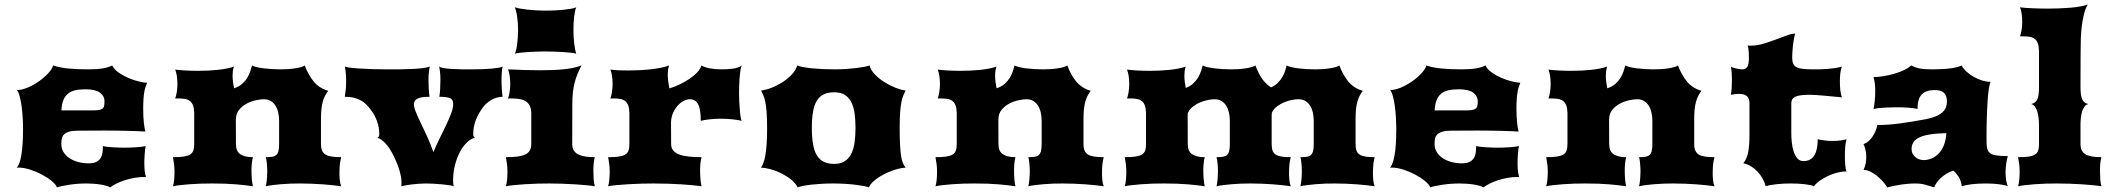

<svg xmlns="http://www.w3.org/2000/svg" viewBox="-20 -813 9204 838"><path d="M53.2 -81.1Q63 -92.8 68.4 -113.8Q73.7 -134.8 76.4 -159.4Q79.1 -184.1 79.8 -209Q80.6 -233.9 80.6 -252.9Q80.6 -272.9 79.1 -298.3Q77.6 -323.7 74.5 -347.9Q71.3 -372.1 66.2 -391.6Q61 -411.1 53.7 -419.9Q75.2 -419.9 101.1 -430.9Q127 -441.9 150.1 -458.3Q173.3 -474.6 190.4 -493.2Q207.5 -511.7 211.9 -527.3Q238.8 -518.1 275.4 -514.2Q312 -510.3 366.2 -510.3Q404.3 -510.3 429.2 -514.6Q454.1 -519 469.7 -527.3Q478 -510.3 497.3 -496.6Q516.6 -482.9 539.3 -473.1Q562 -463.4 584.7 -457.8Q607.4 -452.1 622.1 -451.7Q618.2 -443.4 615 -433.6Q611.8 -423.8 609.6 -410.6Q607.4 -397.5 606.2 -379.6Q605 -361.8 605 -337.9Q605 -321.3 605.7 -305.7Q606.4 -290 607.9 -276.9Q609.4 -263.7 611.1 -253.7Q612.8 -243.7 614.7 -238.8Q602.5 -239.7 582 -240.5Q561.5 -241.2 537.1 -241.9Q512.7 -242.7 486.1 -242.9Q459.5 -243.2 435.5 -243.2Q407.2 -243.2 379.2 -242.9Q351.1 -242.7 321.3 -242.7Q296.4 -242.7 281.7 -238.3Q267.1 -233.9 259.5 -226.3Q252 -218.8 249.8 -208Q247.6 -197.3 247.6 -184.6Q247.6 -165.5 256.8 -149.9Q266.1 -134.3 282.2 -123.3Q298.3 -112.3 320.3 -106.2Q342.3 -100.1 367.2 -100.1Q387.7 -100.1 399.9 -106.2Q412.1 -112.3 418.7 -122.6Q425.3 -132.8 427.2 -146.5Q429.2 -160.2 429.2 -175.8Q435.1 -173.8 446.8 -172.4Q458.5 -170.9 472.2 -170.2Q485.8 -169.4 499.8 -168.9Q513.7 -168.5 523.9 -168.5Q534.2 -168.5 547.4 -168.9Q560.5 -169.4 573.5 -170.2Q586.4 -170.9 597.7 -172.4Q608.9 -173.8 615.7 -175.8Q614.7 -170.4 613.5 -161.4Q612.3 -152.3 611.6 -142.1Q610.8 -131.8 610.4 -121.6Q609.9 -111.3 609.9 -104.5Q609.9 -80.6 611.6 -66.2Q613.3 -51.8 617.2 -40.5H608.4Q588.4 -40.5 567.4 -36.9Q546.4 -33.2 526.9 -27.1Q507.3 -21 490.2 -12.7Q473.1 -4.4 460.9 4.9Q454.1 0.5 442.1 -2.7Q430.2 -5.9 415.8 -8.1Q401.4 -10.3 385.5 -11.2Q369.6 -12.2 355 -12.2Q337.4 -12.2 318.4 -10.7Q299.3 -9.3 282 -6.6Q264.6 -3.9 250.5 -1Q236.3 2 228.5 4.9Q224.1 -7.8 205.8 -22.9Q187.5 -38.1 163.1 -51Q138.7 -64 111.3 -72.8Q84 -81.5 61.5 -81.5Q59.1 -81.5 57.1 -81.3Q55.2 -81.1 53.2 -81.1ZM377.9 -331.1Q397.5 -331.1 408.9 -332.5Q420.4 -334 426.5 -338.4Q432.6 -342.8 434.3 -350.3Q436 -357.9 436 -370.6Q436 -394 416 -408.7Q396 -423.3 353.5 -423.3Q327.1 -423.3 308.1 -418.9Q289.1 -414.6 276.1 -403.8Q263.2 -393.1 256.3 -375.5Q249.5 -357.9 248 -331.1Z M734.9 0Q738.8 -12.7 740.2 -30.3Q741.7 -47.9 741.7 -64.9Q741.7 -80.6 739.7 -96.2Q737.8 -111.8 734.9 -127Q762.2 -127 780 -129.4Q797.9 -131.8 808.6 -137.9Q819.3 -144 823.5 -155.3Q827.6 -166.5 827.6 -184.1V-319.8Q827.1 -340.8 822.3 -353.3Q817.4 -365.7 808.8 -372.3Q800.3 -378.9 787.8 -381.1Q775.4 -383.3 759.8 -383.3H744.6Q748.5 -393.1 751.5 -410.4Q754.4 -427.7 754.4 -446.8Q754.4 -465.3 751.7 -482.2Q749 -499 744.6 -509.3Q762.7 -506.8 789.1 -505.4Q815.4 -503.9 844.7 -503.9Q866.2 -503.9 887.9 -504.9Q909.7 -505.9 930.2 -508.1Q950.7 -510.3 968.8 -513.7Q986.8 -517.1 1001 -522.5Q997.6 -512.7 996.3 -502.7Q995.1 -492.7 995.1 -482.4Q995.1 -468.3 997.1 -454.6Q999 -440.9 1001.5 -427.7Q1022.9 -434.6 1036.9 -447Q1050.8 -459.5 1059.3 -473.6Q1067.9 -487.8 1072.5 -502.2Q1077.1 -516.6 1080.1 -527.3Q1086.4 -523.4 1099.4 -520.3Q1112.3 -517.1 1129.2 -514.9Q1146 -512.7 1165 -511.5Q1184.1 -510.3 1202.1 -510.3Q1218.3 -510.3 1234.9 -511.2Q1251.5 -512.2 1266.1 -514.4Q1280.8 -516.6 1292.5 -519.8Q1304.2 -522.9 1310.1 -527.3Q1325.7 -485.8 1349.4 -457Q1373 -428.2 1412.6 -416.5Q1404.8 -406.7 1398.9 -395.5Q1393.1 -384.3 1388.9 -369.9Q1384.8 -355.5 1382.8 -336.9Q1380.9 -318.4 1380.9 -293.9V-184.1Q1380.9 -166.5 1386 -155.3Q1391.1 -144 1401.6 -137.9Q1412.1 -131.8 1429 -129.4Q1445.8 -127 1469.2 -127Q1467.8 -121.1 1466.3 -114.7Q1464.8 -108.4 1463.9 -100.3Q1462.9 -92.3 1462.2 -81.8Q1461.4 -71.3 1461.4 -57.1Q1461.4 -43 1463.1 -26.4Q1464.8 -9.8 1469.2 0Q1454.1 -2.4 1433.3 -4.6Q1412.6 -6.8 1388.9 -8.5Q1365.2 -10.3 1339.6 -11.2Q1314 -12.2 1289.1 -12.2Q1269 -12.2 1247.8 -11.5Q1226.6 -10.7 1206.5 -9Q1186.5 -7.3 1169.2 -5.1Q1151.9 -2.9 1140.1 0Q1141.6 -5.9 1142.8 -13.7Q1144 -21.5 1144.8 -30.8Q1145.5 -40 1146 -49.8Q1146.5 -59.6 1146.5 -68.4Q1146.5 -73.2 1146 -81.5Q1145.5 -89.8 1144.8 -98.4Q1144 -106.9 1142.8 -114.7Q1141.6 -122.6 1140.1 -127Q1156.7 -127 1167.7 -128.7Q1178.7 -130.4 1185.5 -136.2Q1192.4 -142.1 1195.3 -153.6Q1198.2 -165 1198.2 -184.1V-285.6Q1198.2 -304.7 1194.3 -321.8Q1190.4 -338.9 1182.4 -351.8Q1174.3 -364.7 1161.6 -372.3Q1148.9 -379.9 1130.9 -379.9Q1118.7 -379.9 1098.4 -375.7Q1078.1 -371.6 1058.3 -361.6Q1038.6 -351.6 1024.2 -334.7Q1009.8 -317.9 1009.8 -293H1009.3L1009.8 -184.1Q1009.8 -152.3 1029.3 -139.6Q1048.8 -127 1084 -127Q1081.1 -116.7 1079.3 -101.6Q1077.6 -86.4 1077.6 -69.3Q1077.6 -50.8 1079.1 -32Q1080.6 -13.2 1084 0Q1052.7 -4.9 1009.8 -8.5Q966.8 -12.2 904.8 -12.2Q881.3 -12.2 856.7 -11.5Q832 -10.7 809.3 -9Q786.6 -7.3 767.1 -5.1Q747.6 -2.9 734.9 0Z M1731.4 0Q1731.9 -3.4 1732.2 -8.1Q1732.4 -12.7 1732.4 -16.6Q1732.4 -37.6 1724.1 -66.9Q1715.8 -96.2 1699.2 -130.4Q1682.1 -165.5 1663.6 -186Q1645 -206.5 1627 -211.9Q1635.3 -214.8 1635.3 -227.5Q1635.3 -233.9 1634.5 -244.9Q1633.8 -255.9 1629.9 -270.3Q1626 -284.7 1618.2 -301.8Q1610.4 -318.8 1595.7 -337.4Q1587.4 -348.1 1577.9 -357.7Q1568.4 -367.2 1555.4 -374.5Q1542.5 -381.8 1525.4 -386.2Q1508.3 -390.6 1484.9 -390.6Q1487.3 -404.8 1489 -421.6Q1490.7 -438.5 1490.7 -459Q1490.7 -477.1 1489.3 -493.9Q1487.8 -510.7 1484.9 -522.5Q1492.2 -519.5 1510.5 -517.3Q1528.8 -515.1 1554.2 -513.7Q1579.6 -512.2 1608.9 -511.2Q1638.2 -510.3 1667.5 -510.3Q1698.7 -510.3 1727.5 -510.5Q1756.3 -510.7 1781 -512Q1805.7 -513.2 1825 -515.6Q1844.2 -518.1 1856 -522.5Q1853 -510.3 1851.6 -496.1Q1850.1 -481.9 1850.1 -463.9Q1850.1 -443.4 1851.3 -424.1Q1852.5 -404.8 1855 -390.6Q1818.4 -390.6 1802.5 -382.8Q1786.6 -375 1786.6 -357.9Q1786.6 -344.7 1795.4 -323.2Q1804.2 -301.8 1817.4 -274.4Q1830.6 -247.1 1845.2 -215.1Q1859.9 -183.1 1871.6 -148.9Q1884.3 -179.7 1899.4 -210Q1914.6 -240.2 1927.5 -267.6Q1940.4 -294.9 1949.2 -318.4Q1958 -341.8 1958 -359.4Q1958 -378.9 1943.8 -384.8Q1929.7 -390.6 1897.5 -390.6Q1899.9 -404.8 1901.1 -424.1Q1902.3 -443.4 1902.3 -463.9Q1902.3 -499 1896.5 -522.5Q1902.8 -518.1 1917.7 -515.6Q1932.6 -513.2 1952.1 -512Q1971.7 -510.7 1993.9 -510.5Q2016.1 -510.3 2037.6 -510.3Q2061.5 -510.3 2084 -511Q2106.4 -511.7 2124.8 -513.4Q2143.1 -515.1 2156 -517.3Q2168.9 -519.5 2173.8 -522.5Q2171.4 -512.7 2170.2 -497.1Q2168.9 -481.4 2168.9 -463.9Q2168.9 -443.4 2170.2 -424.1Q2171.4 -404.8 2173.8 -390.6Q2162.1 -390.6 2149.4 -387.2Q2136.7 -383.8 2124.3 -376.7Q2111.8 -369.6 2100.3 -358.9Q2088.9 -348.1 2080.6 -334Q2068.8 -316.9 2061.8 -301Q2054.7 -285.2 2051 -271.2Q2047.4 -257.3 2046.4 -246.1Q2045.4 -234.9 2045.4 -227.5Q2045.4 -214.8 2053.7 -211.9Q2035.6 -208 2018.3 -191.7Q2001 -175.3 1987.5 -150.1Q1974.1 -125 1965.8 -92.5Q1957.5 -60.1 1957.5 -24.4Q1957.5 -17.6 1958.3 -11.5Q1959 -5.4 1960 0Q1955.6 -2.4 1941.4 -4.6Q1927.2 -6.8 1908.9 -8.5Q1890.6 -10.3 1871.6 -11.2Q1852.5 -12.2 1838.9 -12.2Q1823.7 -12.2 1807.9 -11Q1792 -9.8 1777.6 -8.1Q1763.2 -6.3 1751 -4.2Q1738.8 -2 1731.4 0Z M2227.1 -578.6Q2230 -584 2232.7 -594.7Q2235.4 -605.5 2237.1 -619.6Q2238.8 -633.8 2240 -650.1Q2241.2 -666.5 2241.2 -683.6Q2241.2 -699.2 2240 -714.1Q2238.8 -729 2236.8 -741.9Q2234.9 -754.9 2232.2 -765.1Q2229.5 -775.4 2226.6 -781.2Q2235.4 -778.3 2249.8 -775.6Q2264.2 -772.9 2282 -771Q2299.8 -769 2319.6 -767.8Q2339.4 -766.6 2358.4 -766.6Q2376 -766.6 2396.7 -767.3Q2417.5 -768.1 2436.8 -770Q2456.1 -772 2471.7 -774.7Q2487.3 -777.3 2495.1 -781.2Q2492.2 -774.9 2490 -764.6Q2487.8 -754.4 2486.1 -741.5Q2484.4 -728.5 2483.6 -713.6Q2482.9 -698.7 2482.9 -683.6Q2482.9 -668 2483.6 -652.8Q2484.4 -637.7 2486.1 -623.8Q2487.8 -609.9 2490 -598.1Q2492.2 -586.4 2495.1 -578.6Q2487.3 -581.1 2472.4 -582.8Q2457.5 -584.5 2438.7 -585.7Q2419.9 -586.9 2399.4 -587.6Q2378.9 -588.4 2359.9 -588.4Q2340.8 -588.4 2320.8 -587.6Q2300.8 -586.9 2282.5 -585.7Q2264.2 -584.5 2249.5 -582.8Q2234.9 -581.1 2227.1 -578.6ZM2188 0Q2191.9 -12.7 2193.4 -30.3Q2194.8 -47.9 2194.8 -64.9Q2194.8 -80.6 2192.9 -96.2Q2190.9 -111.8 2188 -127Q2215.3 -127 2236.1 -129.4Q2256.8 -131.8 2270.8 -137.9Q2284.7 -144 2291.7 -155.3Q2298.8 -166.5 2298.8 -184.1V-319.8Q2298.3 -340.8 2291.3 -353.3Q2284.2 -365.7 2272.5 -372.3Q2260.7 -378.9 2245.4 -381.1Q2230 -383.3 2212.9 -383.3H2197.3Q2201.2 -393.1 2204.1 -410.4Q2207 -427.7 2207 -446.8Q2207 -465.3 2204.3 -482.7Q2201.7 -500 2197.3 -510.3Q2238.8 -508.3 2274.7 -507.3Q2310.5 -506.3 2342.3 -506.3Q2401.4 -506.3 2444.3 -511Q2487.3 -515.6 2518.1 -527.3Q2508.3 -508.3 2501 -491Q2493.7 -473.6 2488.5 -454.3Q2483.4 -435.1 2480.7 -412.1Q2478 -389.2 2478 -359.4L2477.5 -184.1Q2477.5 -166.5 2485.1 -155.3Q2492.7 -144 2505.9 -137.9Q2519 -131.8 2537.1 -129.4Q2555.2 -127 2576.2 -127Q2573.2 -116.7 2571.5 -101.6Q2569.8 -86.4 2569.8 -69.3Q2569.8 -50.8 2571 -32Q2572.3 -13.2 2576.2 0Q2563 -2.4 2540 -4.6Q2517.1 -6.8 2490 -8.5Q2462.9 -10.3 2433.3 -11.2Q2403.8 -12.2 2377.4 -12.2Q2354 -12.2 2326.4 -11.5Q2298.8 -10.7 2272.2 -9Q2245.6 -7.3 2223.1 -5.1Q2200.7 -2.9 2188 0Z M2634.3 0Q2638.2 -12.7 2639.6 -30.3Q2641.1 -47.9 2641.1 -64.9Q2641.1 -80.6 2639.2 -96.2Q2637.2 -111.8 2634.3 -127Q2661.6 -127 2679.4 -129.4Q2697.3 -131.8 2708 -137.9Q2718.8 -144 2722.9 -155.3Q2727.1 -166.5 2727.1 -184.1V-319.8Q2726.6 -340.8 2721.7 -353.3Q2716.8 -365.7 2708.3 -372.3Q2699.7 -378.9 2687.3 -381.1Q2674.8 -383.3 2659.2 -383.3H2644Q2647.9 -393.1 2650.9 -410.4Q2653.8 -427.7 2653.8 -446.8Q2653.8 -465.3 2651.1 -482.2Q2648.4 -499 2644 -509.3Q2658.2 -507.3 2678 -506.3Q2697.8 -505.4 2720.7 -505.4Q2744.1 -505.4 2769.3 -506.6Q2794.4 -507.8 2818.4 -510.3Q2842.3 -512.7 2863.5 -517.1Q2884.8 -521.5 2900.4 -527.3Q2897 -517.6 2895.8 -507.6Q2894.5 -497.6 2894.5 -486.8Q2894.5 -471.7 2896.7 -456.5Q2898.9 -441.4 2901.4 -427.2Q2922.4 -433.1 2945.6 -444.1Q2968.8 -455.1 2989 -468.8Q3009.3 -482.4 3023.4 -497.6Q3037.6 -512.7 3041 -527.3Q3055.2 -519 3077.9 -514.6Q3100.6 -510.3 3129.9 -510.3Q3141.6 -510.3 3154.3 -511Q3167 -511.7 3179 -513.4Q3190.9 -515.1 3200.9 -518.6Q3210.9 -522 3217.3 -527.3Q3213.4 -517.6 3211.2 -502.9Q3209 -488.3 3207.8 -471.4Q3206.5 -454.6 3206.1 -437.3Q3205.6 -419.9 3205.6 -404.8Q3205.6 -389.6 3206.5 -370.4Q3207.5 -351.1 3209 -333.3Q3210.4 -315.4 3212.6 -302.2Q3214.8 -289.1 3217.3 -285.6Q3201.2 -289.6 3177 -292.2Q3152.8 -294.9 3126.5 -294.9Q3100.1 -294.9 3076.7 -292.2Q3053.2 -289.6 3038.6 -285.6Q3038.6 -337.9 3026.6 -358.9Q3014.6 -379.9 2991.2 -379.9Q2979.5 -379.9 2965.6 -373.3Q2951.7 -366.7 2939.7 -354Q2927.7 -341.3 2918.9 -323Q2910.2 -304.7 2908.7 -281.2L2909.2 -184.1Q2909.2 -166.5 2919.2 -155.3Q2929.2 -144 2946.8 -137.9Q2964.4 -131.8 2988.8 -129.4Q3013.2 -127 3042 -127Q3039.1 -116.7 3037.4 -101.6Q3035.6 -86.4 3035.6 -69.3Q3035.6 -50.8 3037.1 -32Q3038.6 -13.2 3042 0Q3026.4 -2.4 3003.4 -4.6Q2980.5 -6.8 2953.1 -8.5Q2925.8 -10.3 2895 -11.2Q2864.3 -12.2 2833.5 -12.2Q2810.1 -12.2 2781 -11.5Q2752 -10.7 2723.6 -9Q2695.3 -7.3 2671.1 -5.1Q2647 -2.9 2634.3 0Z M3301.3 -81.1Q3306.6 -88.9 3311.5 -101.1Q3316.4 -113.3 3320.1 -133.1Q3323.7 -152.8 3325.9 -181.9Q3328.1 -210.9 3328.1 -252.9Q3328.1 -296.9 3325.9 -324.2Q3323.7 -351.6 3320.1 -368.9Q3316.4 -386.2 3311.5 -397Q3306.6 -407.7 3301.8 -418Q3321.3 -419.9 3346.2 -429.4Q3371.1 -439 3394.3 -453.6Q3417.5 -468.3 3435.5 -487.3Q3453.6 -506.3 3459.5 -527.3Q3468.3 -523.4 3484.9 -520.3Q3501.5 -517.1 3523.4 -514.9Q3545.4 -512.7 3571.3 -511.5Q3597.2 -510.3 3625 -510.3Q3650.4 -510.3 3674.3 -512Q3698.2 -513.7 3718.3 -516.1Q3738.3 -518.6 3752.9 -521.5Q3767.6 -524.4 3774.9 -527.3Q3780.8 -506.3 3799.3 -487.3Q3817.9 -468.3 3841.6 -453.6Q3865.2 -439 3889.9 -429.4Q3914.6 -419.9 3932.6 -418Q3927.7 -408.2 3923.1 -397.7Q3918.5 -387.2 3914.8 -369.9Q3911.1 -352.5 3908.9 -325.4Q3906.7 -298.3 3906.7 -255.4Q3906.7 -212.9 3908.2 -183.3Q3909.7 -153.8 3912.6 -133.8Q3915.5 -113.8 3920.7 -101.6Q3925.8 -89.4 3933.1 -81.1Q3920.9 -81.1 3905.3 -77.4Q3889.6 -73.7 3872.8 -67.6Q3856 -61.5 3839.6 -53.2Q3823.2 -44.9 3809.6 -35.4Q3795.9 -25.9 3786.1 -15.6Q3776.4 -5.4 3772.9 4.9Q3763.7 1.5 3748 -1.5Q3732.4 -4.4 3711.9 -6.8Q3691.4 -9.3 3667 -10.7Q3642.6 -12.2 3615.7 -12.2Q3589.4 -12.2 3565.2 -10.7Q3541 -9.3 3520.8 -7.1Q3500.5 -4.9 3485.1 -1.7Q3469.7 1.5 3461.4 4.9Q3453.1 -13.2 3433.6 -28.8Q3414.1 -44.4 3390.6 -56.2Q3367.2 -67.9 3343 -74.5Q3318.8 -81.1 3301.3 -81.1ZM3523.4 -254.9Q3523.4 -213.4 3528.6 -183.6Q3533.7 -153.8 3545.4 -134.8Q3557.1 -115.7 3575.7 -106.7Q3594.2 -97.7 3621.1 -97.7Q3649.4 -97.7 3667.5 -109.6Q3685.5 -121.6 3695.8 -142.6Q3706.1 -163.6 3710 -192.4Q3713.9 -221.2 3713.9 -254.9Q3713.9 -288.6 3710 -317.1Q3706.1 -345.7 3695.8 -366.5Q3685.5 -387.2 3667.5 -398.7Q3649.4 -410.2 3621.1 -410.2Q3594.2 -410.2 3575.7 -401.4Q3557.1 -392.6 3545.4 -373.8Q3533.7 -355 3528.6 -325.7Q3523.4 -296.4 3523.4 -254.9Z M4063 0Q4066.9 -12.7 4068.4 -30.3Q4069.8 -47.9 4069.8 -64.9Q4069.8 -80.6 4067.9 -96.2Q4065.9 -111.8 4063 -127Q4090.3 -127 4108.2 -129.4Q4126 -131.8 4136.7 -137.9Q4147.5 -144 4151.6 -155.3Q4155.8 -166.5 4155.8 -184.1V-319.8Q4155.3 -340.8 4150.4 -353.3Q4145.5 -365.7 4137 -372.3Q4128.4 -378.9 4116 -381.1Q4103.5 -383.3 4087.9 -383.3H4072.8Q4076.7 -393.1 4079.6 -410.4Q4082.5 -427.7 4082.5 -446.8Q4082.5 -465.3 4079.8 -482.2Q4077.1 -499 4072.8 -509.3Q4090.8 -506.8 4117.2 -505.4Q4143.6 -503.9 4172.9 -503.9Q4194.3 -503.9 4216.1 -504.9Q4237.8 -505.9 4258.3 -508.1Q4278.8 -510.3 4296.9 -513.7Q4314.9 -517.1 4329.1 -522.5Q4325.7 -512.7 4324.5 -502.7Q4323.2 -492.7 4323.2 -482.4Q4323.2 -468.3 4325.2 -454.6Q4327.1 -440.9 4329.6 -427.7Q4351.1 -434.6 4365 -447Q4378.9 -459.5 4387.5 -473.6Q4396 -487.8 4400.6 -502.2Q4405.3 -516.6 4408.2 -527.3Q4414.6 -523.4 4427.5 -520.3Q4440.4 -517.1 4457.3 -514.9Q4474.1 -512.7 4493.2 -511.5Q4512.2 -510.3 4530.3 -510.3Q4546.4 -510.3 4563 -511.2Q4579.6 -512.2 4594.2 -514.4Q4608.9 -516.6 4620.6 -519.8Q4632.3 -522.9 4638.2 -527.3Q4653.8 -485.8 4677.5 -457Q4701.2 -428.2 4740.7 -416.5Q4732.9 -406.7 4727.1 -395.5Q4721.2 -384.3 4717 -369.9Q4712.9 -355.5 4710.9 -336.9Q4709 -318.4 4709 -293.9V-184.1Q4709 -166.5 4714.1 -155.3Q4719.2 -144 4729.7 -137.9Q4740.2 -131.8 4757.1 -129.4Q4773.9 -127 4797.4 -127Q4795.9 -121.1 4794.4 -114.7Q4793 -108.4 4792 -100.3Q4791 -92.3 4790.3 -81.8Q4789.6 -71.3 4789.6 -57.1Q4789.6 -43 4791.3 -26.4Q4793 -9.8 4797.4 0Q4782.2 -2.4 4761.5 -4.6Q4740.7 -6.8 4717 -8.5Q4693.4 -10.3 4667.7 -11.2Q4642.1 -12.2 4617.2 -12.2Q4597.2 -12.2 4575.9 -11.5Q4554.7 -10.7 4534.7 -9Q4514.6 -7.3 4497.3 -5.1Q4480 -2.9 4468.3 0Q4469.7 -5.9 4470.9 -13.7Q4472.2 -21.5 4472.9 -30.8Q4473.6 -40 4474.1 -49.8Q4474.6 -59.6 4474.6 -68.4Q4474.6 -73.2 4474.1 -81.5Q4473.6 -89.8 4472.9 -98.4Q4472.2 -106.9 4470.9 -114.7Q4469.7 -122.6 4468.3 -127Q4484.9 -127 4495.8 -128.7Q4506.8 -130.4 4513.7 -136.2Q4520.5 -142.1 4523.4 -153.6Q4526.4 -165 4526.4 -184.1V-285.6Q4526.4 -304.7 4522.5 -321.8Q4518.6 -338.9 4510.5 -351.8Q4502.4 -364.7 4489.7 -372.3Q4477.1 -379.9 4459 -379.9Q4446.8 -379.9 4426.5 -375.7Q4406.2 -371.6 4386.5 -361.6Q4366.7 -351.6 4352.3 -334.7Q4337.9 -317.9 4337.9 -293H4337.4L4337.9 -184.1Q4337.9 -152.3 4357.4 -139.6Q4377 -127 4412.1 -127Q4409.2 -116.7 4407.5 -101.6Q4405.8 -86.4 4405.8 -69.3Q4405.8 -50.8 4407.2 -32Q4408.7 -13.2 4412.1 0Q4380.9 -4.9 4337.9 -8.5Q4294.9 -12.2 4232.9 -12.2Q4209.5 -12.2 4184.8 -11.5Q4160.2 -10.7 4137.5 -9Q4114.7 -7.3 4095.2 -5.1Q4075.7 -2.9 4063 0Z M4889.2 0Q4893.1 -12.7 4894.5 -30.3Q4896 -47.9 4896 -64.9Q4896 -80.6 4894 -96.2Q4892.1 -111.8 4889.2 -127Q4916.5 -127 4934.3 -129.4Q4952.1 -131.8 4962.9 -137.9Q4973.6 -144 4977.8 -155.3Q4981.9 -166.5 4981.9 -184.1V-319.8Q4981.4 -340.8 4976.6 -353.3Q4971.7 -365.7 4963.1 -372.3Q4954.6 -378.9 4942.1 -381.1Q4929.7 -383.3 4914.1 -383.3H4898.9Q4902.8 -393.1 4905.8 -410.4Q4908.7 -427.7 4908.7 -446.8Q4908.7 -465.3 4906 -482.2Q4903.3 -499 4898.9 -509.3Q4917 -506.8 4943.4 -505.4Q4969.7 -503.9 4999 -503.9Q5020.5 -503.9 5042.2 -504.9Q5064 -505.9 5084.5 -508.1Q5105 -510.3 5123 -513.7Q5141.1 -517.1 5155.3 -522.5Q5151.9 -512.7 5150.6 -502.7Q5149.4 -492.7 5149.4 -482.4Q5149.4 -468.8 5151.1 -455.3Q5152.8 -441.9 5155.3 -429.2Q5175.3 -436.5 5188.2 -449Q5201.2 -461.4 5209.5 -475.3Q5217.8 -489.3 5222.2 -503.2Q5226.6 -517.1 5229.5 -527.3Q5235.8 -523.4 5248.8 -520.3Q5261.7 -517.1 5278.6 -514.9Q5295.4 -512.7 5314.5 -511.5Q5333.5 -510.3 5351.6 -510.3Q5367.7 -510.3 5384.3 -511.2Q5400.9 -512.2 5415.5 -514.4Q5430.2 -516.6 5441.9 -519.8Q5453.6 -522.9 5459.5 -527.3Q5471.2 -495.1 5487.3 -471.2Q5503.4 -447.3 5527.3 -431.6Q5545.4 -439.5 5557.4 -451.7Q5569.3 -463.9 5577.1 -477.3Q5585 -490.7 5589.1 -503.9Q5593.3 -517.1 5595.7 -527.3Q5602.1 -523.4 5615 -520.3Q5627.9 -517.1 5644.8 -514.9Q5661.6 -512.7 5680.7 -511.5Q5699.7 -510.3 5717.8 -510.3Q5733.9 -510.3 5750.5 -511.2Q5767.1 -512.2 5781.7 -514.4Q5796.4 -516.6 5808.1 -519.8Q5819.8 -522.9 5825.7 -527.3Q5841.3 -485.8 5865 -457Q5888.7 -428.2 5928.2 -416.5Q5920.4 -406.7 5914.6 -395.5Q5908.7 -384.3 5904.5 -369.9Q5900.4 -355.5 5898.4 -336.9Q5896.5 -318.4 5896.5 -293.9V-184.1Q5896.5 -166.5 5900.6 -155.3Q5904.8 -144 5914.8 -137.9Q5924.8 -131.8 5940.7 -129.4Q5956.5 -127 5980 -127Q5978.5 -121.1 5977.1 -114.7Q5975.6 -108.4 5974.6 -100.3Q5973.6 -92.3 5972.9 -81.8Q5972.2 -71.3 5972.2 -57.1Q5972.2 -43 5973.9 -26.4Q5975.6 -9.8 5980 0Q5964.8 -2.4 5944.8 -4.6Q5924.8 -6.8 5902.1 -8.5Q5879.4 -10.3 5854.5 -11.2Q5829.6 -12.2 5804.7 -12.2Q5784.7 -12.2 5763.4 -11.5Q5742.2 -10.7 5722.2 -9Q5702.1 -7.3 5684.8 -5.1Q5667.5 -2.9 5655.8 0Q5657.2 -5.9 5658.4 -13.7Q5659.7 -21.5 5660.4 -30.8Q5661.1 -40 5661.6 -49.8Q5662.1 -59.6 5662.1 -68.4Q5662.1 -73.2 5661.6 -81.5Q5661.1 -89.8 5660.4 -98.4Q5659.7 -106.9 5658.4 -114.7Q5657.2 -122.6 5655.8 -127Q5672.4 -127 5683.3 -128.7Q5694.3 -130.4 5701.2 -136.2Q5708 -142.1 5710.9 -153.6Q5713.9 -165 5713.9 -184.1V-285.6Q5713.9 -304.7 5710 -321.8Q5706.1 -338.9 5698 -351.8Q5689.9 -364.7 5677.2 -372.3Q5664.6 -379.9 5646.5 -379.9Q5636.2 -379.9 5619.6 -377Q5603 -374 5585.7 -366.9Q5568.4 -359.9 5553.2 -348.4Q5538.1 -336.9 5530.8 -319.8Q5530.3 -313.5 5530.3 -307.1Q5530.3 -300.8 5530.3 -293.9V-184.1Q5530.3 -166.5 5534.4 -155.3Q5538.6 -144 5548.6 -137.9Q5558.6 -131.8 5574.5 -129.4Q5590.3 -127 5613.8 -127Q5612.3 -121.1 5610.8 -114.7Q5609.4 -108.4 5608.4 -100.3Q5607.4 -92.3 5606.7 -81.8Q5606 -71.3 5606 -57.1Q5606 -43 5607.7 -26.4Q5609.4 -9.8 5613.8 0Q5598.6 -2.4 5578.6 -4.6Q5558.6 -6.8 5535.9 -8.5Q5513.2 -10.3 5488.3 -11.2Q5463.4 -12.2 5438.5 -12.2Q5418.5 -12.2 5397.2 -11.5Q5376 -10.7 5356 -9Q5335.9 -7.3 5318.6 -5.1Q5301.3 -2.9 5289.6 0Q5291 -5.9 5292.2 -13.7Q5293.5 -21.5 5294.2 -30.8Q5294.9 -40 5295.4 -49.8Q5295.9 -59.6 5295.9 -68.4Q5295.9 -73.2 5295.4 -81.5Q5294.9 -89.8 5294.2 -98.4Q5293.5 -106.9 5292.2 -114.7Q5291 -122.6 5289.6 -127Q5306.2 -127 5317.1 -128.7Q5328.1 -130.4 5335 -136.2Q5341.8 -142.1 5344.7 -153.6Q5347.7 -165 5347.7 -184.1V-285.6Q5347.7 -304.7 5343.8 -321.8Q5339.8 -338.9 5331.8 -351.8Q5323.7 -364.7 5311 -372.3Q5298.3 -379.9 5280.3 -379.9Q5270 -379.9 5252.9 -376.7Q5235.8 -373.5 5218.3 -366.2Q5200.7 -358.9 5185.5 -346.9Q5170.4 -335 5163.6 -317.4L5164.1 -184.1Q5164.1 -152.3 5183.6 -139.6Q5203.1 -127 5238.3 -127Q5235.4 -116.7 5233.6 -101.6Q5231.9 -86.4 5231.9 -69.3Q5231.9 -50.8 5233.4 -32Q5234.9 -13.2 5238.3 0Q5207 -4.9 5164.1 -8.5Q5121.1 -12.2 5059.1 -12.2Q5035.6 -12.2 5011 -11.5Q4986.3 -10.7 4963.6 -9Q4940.9 -7.3 4921.4 -5.1Q4901.9 -2.9 4889.2 0Z M6046.9 -81.1Q6056.6 -92.8 6062 -113.8Q6067.4 -134.8 6070.1 -159.4Q6072.8 -184.1 6073.5 -209Q6074.2 -233.9 6074.2 -252.9Q6074.2 -272.9 6072.8 -298.3Q6071.3 -323.7 6068.1 -347.9Q6064.9 -372.1 6059.8 -391.6Q6054.7 -411.1 6047.4 -419.9Q6068.8 -419.9 6094.7 -430.9Q6120.6 -441.9 6143.8 -458.3Q6167 -474.6 6184.1 -493.2Q6201.2 -511.7 6205.6 -527.3Q6232.4 -518.1 6269 -514.2Q6305.7 -510.3 6359.9 -510.3Q6397.9 -510.3 6422.9 -514.6Q6447.8 -519 6463.4 -527.3Q6471.7 -510.3 6491 -496.6Q6510.3 -482.9 6533 -473.1Q6555.7 -463.4 6578.4 -457.8Q6601.1 -452.1 6615.7 -451.7Q6611.8 -443.4 6608.6 -433.6Q6605.5 -423.8 6603.3 -410.6Q6601.1 -397.5 6599.9 -379.6Q6598.6 -361.8 6598.6 -337.9Q6598.6 -321.3 6599.4 -305.7Q6600.1 -290 6601.6 -276.9Q6603 -263.7 6604.7 -253.7Q6606.4 -243.7 6608.4 -238.8Q6596.2 -239.7 6575.7 -240.5Q6555.2 -241.2 6530.8 -241.9Q6506.3 -242.7 6479.7 -242.9Q6453.1 -243.2 6429.2 -243.2Q6400.9 -243.2 6372.8 -242.9Q6344.7 -242.7 6314.9 -242.7Q6290 -242.7 6275.4 -238.3Q6260.7 -233.9 6253.2 -226.3Q6245.6 -218.8 6243.4 -208Q6241.2 -197.3 6241.2 -184.6Q6241.2 -165.5 6250.5 -149.9Q6259.8 -134.3 6275.9 -123.3Q6292 -112.3 6314 -106.2Q6335.9 -100.1 6360.8 -100.1Q6381.3 -100.1 6393.6 -106.2Q6405.8 -112.3 6412.4 -122.6Q6418.9 -132.8 6420.9 -146.5Q6422.9 -160.2 6422.9 -175.8Q6428.7 -173.8 6440.4 -172.4Q6452.1 -170.9 6465.8 -170.2Q6479.5 -169.4 6493.4 -168.9Q6507.3 -168.5 6517.6 -168.5Q6527.8 -168.5 6541 -168.9Q6554.2 -169.4 6567.1 -170.2Q6580.1 -170.9 6591.3 -172.4Q6602.5 -173.8 6609.4 -175.8Q6608.4 -170.4 6607.2 -161.4Q6606 -152.3 6605.2 -142.1Q6604.5 -131.8 6604 -121.6Q6603.5 -111.3 6603.5 -104.5Q6603.5 -80.6 6605.2 -66.2Q6606.9 -51.8 6610.8 -40.5H6602.1Q6582 -40.5 6561 -36.9Q6540 -33.2 6520.5 -27.1Q6501 -21 6483.9 -12.7Q6466.8 -4.4 6454.6 4.9Q6447.8 0.5 6435.8 -2.7Q6423.8 -5.9 6409.4 -8.1Q6395 -10.3 6379.2 -11.2Q6363.3 -12.2 6348.6 -12.2Q6331.1 -12.2 6312 -10.7Q6293 -9.3 6275.6 -6.6Q6258.3 -3.9 6244.1 -1Q6230 2 6222.2 4.9Q6217.8 -7.8 6199.5 -22.9Q6181.2 -38.1 6156.7 -51Q6132.3 -64 6105 -72.8Q6077.6 -81.5 6055.2 -81.5Q6052.7 -81.5 6050.8 -81.3Q6048.8 -81.1 6046.9 -81.1ZM6371.6 -331.1Q6391.1 -331.1 6402.6 -332.5Q6414.1 -334 6420.2 -338.4Q6426.3 -342.8 6428 -350.3Q6429.7 -357.9 6429.7 -370.6Q6429.7 -394 6409.7 -408.7Q6389.6 -423.3 6347.2 -423.3Q6320.8 -423.3 6301.8 -418.9Q6282.7 -414.6 6269.8 -403.8Q6256.8 -393.1 6250 -375.5Q6243.2 -357.9 6241.7 -331.1Z M6728.5 0Q6732.4 -12.7 6733.9 -30.3Q6735.4 -47.9 6735.4 -64.9Q6735.4 -80.6 6733.4 -96.2Q6731.4 -111.8 6728.5 -127Q6755.9 -127 6773.7 -129.4Q6791.5 -131.8 6802.2 -137.9Q6813 -144 6817.1 -155.3Q6821.3 -166.5 6821.3 -184.1V-319.8Q6820.8 -340.8 6815.9 -353.3Q6811 -365.7 6802.5 -372.3Q6793.9 -378.9 6781.5 -381.1Q6769 -383.3 6753.4 -383.3H6738.3Q6742.2 -393.1 6745.1 -410.4Q6748 -427.7 6748 -446.8Q6748 -465.3 6745.4 -482.2Q6742.7 -499 6738.3 -509.3Q6756.3 -506.8 6782.7 -505.4Q6809.1 -503.9 6838.4 -503.9Q6859.9 -503.9 6881.6 -504.9Q6903.3 -505.9 6923.8 -508.1Q6944.3 -510.3 6962.4 -513.7Q6980.5 -517.1 6994.6 -522.5Q6991.2 -512.7 6990 -502.7Q6988.8 -492.7 6988.8 -482.4Q6988.8 -468.3 6990.7 -454.6Q6992.7 -440.9 6995.1 -427.7Q7016.6 -434.6 7030.5 -447Q7044.4 -459.5 7053 -473.6Q7061.5 -487.8 7066.2 -502.2Q7070.8 -516.6 7073.7 -527.3Q7080.1 -523.4 7093 -520.3Q7106 -517.1 7122.8 -514.9Q7139.6 -512.7 7158.7 -511.5Q7177.7 -510.3 7195.8 -510.3Q7211.9 -510.3 7228.5 -511.2Q7245.1 -512.2 7259.8 -514.4Q7274.4 -516.6 7286.1 -519.8Q7297.9 -522.9 7303.7 -527.3Q7319.3 -485.8 7343 -457Q7366.7 -428.2 7406.2 -416.5Q7398.4 -406.7 7392.6 -395.5Q7386.7 -384.3 7382.6 -369.9Q7378.4 -355.5 7376.5 -336.9Q7374.5 -318.4 7374.5 -293.9V-184.1Q7374.5 -166.5 7379.6 -155.3Q7384.8 -144 7395.3 -137.9Q7405.8 -131.8 7422.6 -129.4Q7439.5 -127 7462.9 -127Q7461.4 -121.1 7460 -114.7Q7458.5 -108.4 7457.5 -100.3Q7456.5 -92.3 7455.8 -81.8Q7455.1 -71.3 7455.1 -57.1Q7455.1 -43 7456.8 -26.4Q7458.5 -9.8 7462.9 0Q7447.8 -2.4 7427 -4.6Q7406.2 -6.8 7382.6 -8.5Q7358.9 -10.3 7333.3 -11.2Q7307.6 -12.2 7282.7 -12.2Q7262.7 -12.2 7241.5 -11.5Q7220.2 -10.7 7200.2 -9Q7180.2 -7.3 7162.8 -5.1Q7145.5 -2.9 7133.8 0Q7135.3 -5.9 7136.5 -13.7Q7137.7 -21.5 7138.4 -30.8Q7139.2 -40 7139.6 -49.8Q7140.1 -59.6 7140.1 -68.4Q7140.1 -73.2 7139.6 -81.5Q7139.2 -89.8 7138.4 -98.4Q7137.7 -106.9 7136.5 -114.7Q7135.3 -122.6 7133.8 -127Q7150.4 -127 7161.4 -128.7Q7172.4 -130.4 7179.2 -136.2Q7186 -142.1 7189 -153.6Q7191.9 -165 7191.9 -184.1V-285.6Q7191.9 -304.7 7188 -321.8Q7184.1 -338.9 7176 -351.8Q7168 -364.7 7155.3 -372.3Q7142.6 -379.9 7124.5 -379.9Q7112.3 -379.9 7092 -375.7Q7071.8 -371.6 7052 -361.6Q7032.2 -351.6 7017.8 -334.7Q7003.4 -317.9 7003.4 -293H7002.9L7003.4 -184.1Q7003.4 -152.3 7022.9 -139.6Q7042.5 -127 7077.6 -127Q7074.7 -116.7 7073 -101.6Q7071.3 -86.4 7071.3 -69.3Q7071.3 -50.8 7072.8 -32Q7074.2 -13.2 7077.6 0Q7046.4 -4.9 7003.4 -8.5Q6960.4 -12.2 6898.4 -12.2Q6875 -12.2 6850.3 -11.5Q6825.7 -10.7 6803 -9Q6780.3 -7.3 6760.7 -5.1Q6741.2 -2.9 6728.5 0Z M7588.9 -100.6Q7605 -120.1 7610.4 -150.4Q7615.7 -180.7 7615.7 -223.1V-364.3Q7615.2 -373 7613 -380.1Q7610.8 -387.2 7605.7 -392.3Q7600.6 -397.5 7591.8 -400.4Q7583 -403.3 7569.8 -403.3Q7562.5 -403.3 7554 -402.3Q7545.4 -401.4 7534.7 -399.4Q7537.1 -413.6 7538.1 -430.2Q7539.1 -446.8 7539.1 -463.9Q7539.1 -479.5 7538.1 -494.6Q7537.1 -509.8 7534.7 -522.5Q7539.6 -519 7546.9 -516.8Q7554.2 -514.6 7561.5 -513.2Q7568.8 -511.7 7575.2 -511Q7581.5 -510.3 7585 -510.3Q7599.1 -510.3 7606.2 -521.2Q7613.3 -532.2 7613.3 -559.6Q7613.3 -564 7613 -571.8Q7612.8 -579.6 7612.3 -587.9Q7611.8 -596.2 7610.6 -603.5Q7609.4 -610.8 7607.4 -614.7Q7611.3 -613.8 7615.2 -613.8Q7619.1 -613.8 7623.5 -613.8Q7648.4 -613.8 7676 -622.1Q7703.6 -630.4 7729.7 -640.1Q7755.9 -649.9 7778.3 -658.2Q7800.8 -666.5 7815.4 -666.5Q7811.5 -654.8 7809.1 -640.6Q7806.6 -626.5 7805.2 -612.3Q7803.7 -598.1 7803 -584.7Q7802.2 -571.3 7802.2 -562Q7802.2 -545.9 7806.2 -535.9Q7810.1 -525.9 7820.1 -520.3Q7830.1 -514.6 7847.9 -512.5Q7865.7 -510.3 7893.6 -510.3Q7905.3 -510.3 7921.1 -510.5Q7937 -510.7 7954.1 -512Q7971.2 -513.2 7988 -515.6Q8004.9 -518.1 8019 -522.5Q8014.2 -509.8 8012.2 -492.7Q8010.3 -475.6 8010.3 -457.5Q8010.3 -437 8012.2 -419.4Q8014.2 -401.9 8019 -388.2Q8002.4 -389.6 7982.7 -391.6Q7962.9 -393.6 7943.4 -395.3Q7923.8 -397 7907.2 -398.2Q7890.6 -399.4 7880.4 -399.4Q7856 -399.4 7840.1 -397.2Q7824.2 -395 7814.9 -390.4Q7805.7 -385.7 7802 -378.7Q7798.3 -371.6 7798.3 -362.3V-231.4Q7798.3 -212.4 7800.5 -191.2Q7802.7 -169.9 7808.6 -151.9Q7814.5 -133.8 7824.7 -121.8Q7835 -109.9 7851.1 -109.9Q7868.7 -109.9 7880.6 -116.9Q7892.6 -124 7899.9 -136.7Q7907.2 -149.4 7910.4 -166.7Q7913.6 -184.1 7913.6 -205.1Q7924.3 -202.6 7942.4 -200.2Q7960.4 -197.8 7979.5 -197.8Q7998 -197.8 8014.4 -200.2Q8030.8 -202.6 8039.6 -205.1Q8035.6 -194.3 8033.9 -175Q8032.2 -155.8 8032.2 -133.8Q8032.2 -111.8 8033.7 -92.8Q8035.2 -73.7 8039.6 -64.5H8034.7Q8016.6 -64.5 7995.8 -58.8Q7975.1 -53.2 7956.1 -43.9Q7937 -34.7 7921.1 -23.2Q7905.3 -11.7 7897 0Q7893.1 -2.9 7882.1 -5.1Q7871.1 -7.3 7856.7 -9Q7842.3 -10.7 7826.2 -11.5Q7810.1 -12.2 7795.4 -12.2Q7780.8 -12.2 7764.9 -11.5Q7749 -10.7 7733.9 -9Q7718.8 -7.3 7706.3 -5.1Q7693.8 -2.9 7686.5 0Q7682.1 -17.1 7673.1 -33.4Q7664.1 -49.8 7651.4 -63.5Q7638.7 -77.1 7622.8 -86.9Q7606.9 -96.7 7588.9 -100.6Z M8113.3 -71.8Q8119.6 -83 8122.6 -97.7Q8125.5 -112.3 8125.5 -127.4Q8125.5 -143.1 8122.1 -158.7Q8118.7 -174.3 8113.3 -184.1Q8126.5 -188.5 8137 -198.2Q8147.5 -208 8155 -220.2Q8162.6 -232.4 8167.5 -245.1Q8172.4 -257.8 8173.8 -268.6Q8176.3 -267.6 8179.2 -267.6Q8182.1 -267.6 8185.5 -267.6Q8221.7 -267.6 8272.9 -274.4Q8324.2 -281.2 8383.8 -292.5Q8411.6 -297.9 8429.7 -305.7Q8447.8 -313.5 8458.5 -323.5Q8469.2 -333.5 8473.4 -345.2Q8477.5 -356.9 8477.5 -370.1Q8477.5 -394 8465.6 -407Q8453.6 -419.9 8424.3 -419.9Q8385.7 -419.9 8367.4 -400.6Q8349.1 -381.3 8349.1 -337.4Q8333 -341.3 8310.1 -343Q8287.1 -344.7 8259.3 -344.7Q8245.1 -344.7 8230.7 -344.2Q8216.3 -343.8 8202.6 -343Q8189 -342.3 8177.2 -340.8Q8165.5 -339.4 8157.2 -337.4Q8160.2 -352.5 8162.4 -371.6Q8164.6 -390.6 8164.6 -416Q8164.6 -424.3 8164.3 -431.4Q8164.1 -438.5 8163.3 -445.3Q8162.6 -452.1 8161.1 -459.7Q8159.7 -467.3 8157.2 -476.6Q8177.7 -476.6 8202.1 -480.7Q8226.6 -484.9 8249.8 -491.7Q8272.9 -498.5 8292 -507.8Q8311 -517.1 8321.3 -527.3Q8330.1 -522.9 8338.4 -519.8Q8346.7 -516.6 8357.4 -514.4Q8368.2 -512.2 8382.3 -511.2Q8396.5 -510.3 8416.5 -510.3Q8462.4 -510.3 8494.9 -514.9Q8527.3 -519.5 8541.5 -527.3Q8549.3 -512.7 8564 -499.5Q8578.6 -486.3 8595.9 -476.8Q8613.3 -467.3 8631.1 -461.7Q8648.9 -456.1 8663.6 -456.1H8668Q8663.6 -445.3 8660.6 -426.3Q8657.7 -407.2 8655.8 -383.5Q8653.8 -359.9 8652.8 -333.5Q8651.9 -307.1 8651.1 -281.5Q8650.4 -255.9 8650.4 -233.4Q8650.4 -210.9 8650.4 -195.3Q8650.4 -175.3 8653.8 -162.8Q8657.2 -150.4 8667.2 -143.6Q8677.2 -136.7 8695.6 -134.3Q8713.9 -131.8 8743.2 -131.8Q8741.2 -126 8739.5 -117.4Q8737.8 -108.9 8736.3 -99.1Q8734.9 -89.4 8734.1 -79.6Q8733.4 -69.8 8733.4 -61.5Q8733.4 -23.4 8743.2 0Q8731.4 -5.4 8705.1 -8.8Q8678.7 -12.2 8647.5 -12.2Q8612.3 -12.2 8585.2 -8.8Q8558.1 -5.4 8542.5 0Q8538.6 -26.9 8527.6 -43Q8516.6 -59.1 8505.4 -68.4Q8488.3 -63 8474.1 -54Q8460 -44.9 8449 -34.4Q8438 -23.9 8431.2 -13.4Q8424.3 -2.9 8422.4 4.9Q8411.1 2 8402.1 -1Q8393.1 -3.9 8383.8 -6.6Q8374.5 -9.3 8363.8 -10.7Q8353 -12.2 8338.4 -12.2Q8323.2 -12.2 8306.4 -10.7Q8289.6 -9.3 8272.9 -6.6Q8256.3 -3.9 8241.9 -1Q8227.5 2 8217.3 4.9Q8209 -8.8 8196.8 -22.2Q8184.6 -35.6 8170.7 -46.6Q8156.7 -57.6 8141.8 -64.5Q8127 -71.3 8113.3 -71.8ZM8323.2 -162.6Q8323.2 -150.9 8328.1 -141.8Q8333 -132.8 8340.6 -126.7Q8348.1 -120.6 8357.4 -117.4Q8366.7 -114.3 8375.5 -114.3Q8391.6 -114.3 8408.4 -120.6Q8425.3 -127 8439.5 -140.9Q8453.6 -154.8 8463.4 -177.2Q8473.1 -199.7 8475.1 -231.9Q8433.1 -231 8404.1 -226.3Q8375 -221.7 8356.9 -213.1Q8338.9 -204.6 8331.1 -191.9Q8323.2 -179.2 8323.2 -162.6Z M8788.1 0Q8792 -12.7 8793.5 -30.3Q8794.9 -47.9 8794.9 -64.9Q8794.9 -80.6 8793 -96.2Q8791 -111.8 8788.1 -127Q8815.4 -127 8833.3 -129.4Q8851.1 -131.8 8861.3 -137.9Q8871.6 -144 8875.5 -155.3Q8879.4 -166.5 8879.4 -184.1V-266.1Q8879.4 -281.7 8877.7 -297.4Q8876 -313 8872.1 -325.7Q8868.2 -338.4 8861.6 -347.4Q8855 -356.4 8845.7 -358.9Q8856 -361.8 8862.5 -366.9Q8869.1 -372.1 8872.8 -380.9Q8876.5 -389.6 8877.9 -403.1Q8879.4 -416.5 8879.4 -436V-590.8Q8878.9 -611.8 8874 -624.3Q8869.1 -636.7 8860.6 -643.3Q8852.1 -649.9 8839.6 -652.1Q8827.1 -654.3 8811.5 -654.3H8796.4Q8800.3 -664.1 8803.2 -681.4Q8806.2 -698.7 8806.2 -717.8Q8806.2 -736.3 8803.5 -753.7Q8800.8 -771 8796.4 -781.2Q8805.7 -779.8 8818.8 -778.8Q8832 -777.8 8847.7 -777.1Q8863.3 -776.4 8880.9 -775.9Q8898.4 -775.4 8917 -775.4Q8941.9 -775.4 8967.3 -776.4Q8992.7 -777.3 9015.9 -779.3Q9039.1 -781.2 9058.8 -784.7Q9078.6 -788.1 9091.8 -793.5Q9081.5 -774.4 9075.7 -751Q9069.8 -727.5 9066.4 -701.2Q9063 -674.8 9062 -646Q9061 -617.2 9061 -587.4L9060.5 -435.1Q9060.5 -415.5 9062.3 -402.1Q9064 -388.7 9067.9 -379.9Q9071.8 -371.1 9078.1 -366.2Q9084.5 -361.3 9094.2 -358.9Q9084 -356 9077.4 -346.9Q9070.8 -337.9 9067.1 -325.2Q9063.5 -312.5 9062 -297.1Q9060.5 -281.7 9060.5 -266.1V-184.1Q9060.5 -166.5 9066.9 -155.3Q9073.2 -144 9085.2 -137.9Q9097.2 -131.8 9114 -129.4Q9130.9 -127 9151.9 -127Q9148.9 -116.7 9147.2 -101.6Q9145.5 -86.4 9145.5 -69.3Q9145.5 -50.8 9146.7 -32Q9147.9 -13.2 9151.9 0Q9138.7 -2.4 9116.5 -4.6Q9094.2 -6.8 9067.9 -8.5Q9041.5 -10.3 9012.9 -11.2Q8984.4 -12.2 8958 -12.2Q8934.6 -12.2 8909.9 -11.5Q8885.3 -10.7 8862.5 -9Q8839.8 -7.3 8820.3 -5.1Q8800.8 -2.9 8788.1 0Z"/></svg>

Font: Arbutus
Style: Regular
Weight: 400
Designer: Karolina Lach
Foundry: Sorkin Type Co.
Version: Version 1.002